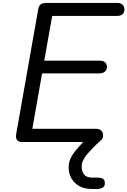

<svg xmlns="http://www.w3.org/2000/svg" viewBox="-20 -948 851 1282"><path d="M126.5 0Q102.5 0 93.2 -14Q84 -28 87.5 -49.5L235 -885Q239 -908 251.2 -918.2Q263.5 -928.5 290.5 -928.5H762Q787.5 -928.5 799.2 -916Q811 -903.5 811 -884.5Q811 -865 798.2 -853.2Q785.5 -841.5 760 -841.5H328.5L275.5 -543H644.5Q669.5 -543 681.8 -531.5Q694 -520 694 -500.5Q694 -482.5 680.8 -470.2Q667.5 -458 641.5 -458H261L196 -88H619.5Q646 -88 657.2 -75.2Q668.5 -62.5 668.5 -45Q668.5 -25.5 655.8 -12.8Q643 0 618.5 0ZM593.5 314Q547.5 314 513.2 296.2Q479 278.5 459.8 247.8Q440.5 217 438.5 178.5Q437 139 451.5 109Q466 79 487 55Q505 33 529.8 6.2Q554.5 -20.5 576 -40Q588 -50.5 597.8 -54.2Q607.5 -58 621.5 -58Q634.5 -58 646.2 -50.5Q658 -43 661.8 -32.2Q665.5 -21.5 653.5 -11Q627 12 601.5 38.5Q576 65 555 90Q544.5 103.5 534 124.8Q523.5 146 525.5 170Q526.5 198 542.2 218Q558 238 599 238H630.5Q654 238 667 245.5Q680 253 680 275Q680.5 297 664 305.5Q647.5 314 625 314Z"/></svg>

Font: Edu AU VIC WA NT Pre Medium
Style: Regular
Weight: 500
Designer: Tina and Corey Anderson, Eben Sorkin, Mirko Velimirovic
Foundry: Google for Education
Version: Version 1.001